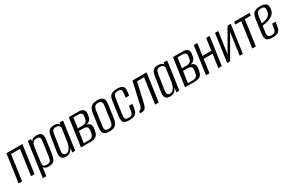

<svg xmlns="http://www.w3.org/2000/svg" viewBox="133 -1668 4445 2948"><g transform="rotate(-30 2356.0 -194.0)"><path d="M7.1 0 77.1 -495H359.7L289.7 0H227.7L291 -448.8H132.4L69.1 0Z M369.8 116 454.8 -495H512.5L508.9 -451.5Q521.4 -471.9 543.4 -487.1Q565.5 -502.3 611 -502.3Q658.1 -502.3 681.2 -486.2Q704.2 -470.2 710.2 -442.3Q716.2 -414.4 710.6 -377.5L675.9 -133.3Q670.4 -91.6 657.2 -59.9Q644 -28.3 616.4 -10.8Q588.8 6.7 540.3 6.7Q502 6.7 481 -5.2Q460.1 -17.2 452.1 -34.6L431.1 116ZM526.3 -32.3Q563.4 -32.3 580.6 -45.8Q597.7 -59.4 604.1 -81Q610.4 -102.6 613.6 -125.7L647.3 -367.3Q649.7 -384.9 650.6 -401.8Q651.6 -418.7 647.2 -432.1Q642.9 -445.6 628.8 -453.5Q614.8 -461.4 586.6 -461.4Q558.7 -461.4 542.1 -451.3Q525.6 -441.2 516.7 -425.4Q507.8 -409.6 503.8 -390.9Q499.8 -372.2 497.7 -355.2L464.2 -119.3Q461.1 -95.4 462.4 -75.3Q463.8 -55.1 478 -43.7Q492.1 -32.3 526.3 -32.3Z M848.3 8Q834.1 8 815.1 4.9Q796.1 1.8 780.2 -10.1Q764.2 -22 756.3 -48.1Q748.4 -74.2 755.7 -121L797.5 -386Q805.9 -440.7 825.4 -465.5Q844.9 -490.3 870.2 -496.9Q895.5 -503.6 920.6 -503.6Q953.5 -503.6 979.8 -492.1Q1006.2 -480.5 1013.2 -456.2L1018.2 -495H1080.6L1010.6 0H958L969.5 -79.8Q961.5 -61.3 946.8 -41Q932.1 -20.7 908.3 -6.3Q884.4 8 848.3 8ZM868.5 -30.4Q890.9 -30.4 907.7 -42.8Q924.5 -55.2 936.3 -74.2Q948.1 -93.2 955.8 -114.2Q963.5 -135.2 967.7 -152.7Q971.9 -170.2 972.9 -179.3L1006.6 -417.1Q1004.6 -422.4 999 -433.7Q993.5 -445 979.4 -455.1Q965.4 -465.3 935.8 -465.3Q905 -465.3 889.1 -453.4Q873.2 -441.6 866.8 -420.8Q860.4 -399.9 855.6 -371.8L815.9 -110.9Q812.1 -83.5 816.6 -67Q821.1 -50.4 830.6 -42.9Q840.2 -35.4 850.6 -32.9Q861.1 -30.4 868.5 -30.4Z M1112.8 0 1182.8 -495H1358.5Q1410.3 -495 1438.3 -471.3Q1466.3 -447.5 1458.8 -394.7L1453.1 -358.4Q1446.4 -310.7 1416.2 -285.6Q1386 -260.4 1341.6 -259V-260.5Q1387.4 -260.5 1414.1 -235.2Q1440.8 -209.8 1432.8 -153L1428 -122.2Q1421 -71.6 1401.1 -45.2Q1381.3 -18.7 1350.7 -9.4Q1320.1 0 1279.5 0ZM1182.2 -34.7H1269.9Q1294.4 -34.7 1312.8 -41.4Q1331.2 -48.1 1343.4 -66.6Q1355.7 -85 1360.5 -121.1L1366.4 -159.6Q1370.2 -190 1361.3 -206.1Q1352.4 -222.2 1334.3 -228.5Q1316.2 -234.9 1292.6 -234.9H1211.4ZM1216.8 -277.8H1297.3Q1338.4 -277.8 1361.5 -296.1Q1384.5 -314.4 1389.7 -353L1396 -394.8Q1400.1 -425.1 1382.5 -441.2Q1364.9 -457.3 1336.8 -457.3H1242.1Z M1617.3 7.3Q1575.2 7.3 1549.9 -2.6Q1524.6 -12.5 1512.4 -31.1Q1500.3 -49.7 1498.6 -76.6Q1496.9 -103.6 1501.4 -138L1533.4 -369.4Q1539.2 -407.7 1554.1 -437.9Q1569 -468 1601 -485.5Q1632.9 -503 1689.3 -503Q1731.3 -503 1756.6 -492.8Q1781.9 -482.6 1793.8 -464.5Q1805.6 -446.3 1807.4 -422.2Q1809.2 -398 1805.3 -369.4L1773.3 -138.2Q1767.3 -92.4 1751.5 -59.8Q1735.7 -27.1 1704.1 -9.9Q1672.5 7.3 1617.3 7.3ZM1622.5 -32.9Q1656.7 -32.9 1674.2 -46Q1691.8 -59.2 1699.2 -80.5Q1706.6 -101.7 1709.7 -124.8L1744.2 -371.6Q1747.6 -395 1746.4 -415.7Q1745.3 -436.5 1731.5 -449.7Q1717.7 -462.8 1683.5 -462.8Q1649.3 -462.8 1631.7 -449.7Q1614.2 -436.5 1606.9 -415.7Q1599.7 -395 1596.2 -371.6L1561.8 -124.8Q1558.7 -101.7 1559.7 -80.5Q1560.7 -59.2 1574.5 -46Q1588.3 -32.9 1622.5 -32.9Z M1969.6 9.9Q1933.9 9.9 1908.9 3.9Q1884 -2.1 1869.6 -17.5Q1855.1 -32.9 1851.3 -61.2Q1847.5 -89.6 1853.7 -134L1888.4 -381.5Q1898.7 -452 1934 -478.2Q1969.3 -504.4 2041.6 -504.4Q2113.2 -504.4 2141.2 -478.2Q2169.2 -452 2158.9 -381.5L2150 -317.5H2088L2097.7 -386.6Q2104 -429.9 2092.3 -449.3Q2080.6 -468.6 2036.3 -468.6Q1993 -468.6 1975.3 -449.3Q1957.5 -429.9 1951.2 -386.6L1912.8 -113Q1906.5 -65.3 1918.4 -46.4Q1930.2 -27.4 1973.5 -27.4Q2017.8 -27.4 2035.1 -46.4Q2052.3 -65.3 2059.3 -113L2069.6 -184.5H2131.6L2124.9 -134.2Q2116.7 -74.9 2098.4 -44Q2080.1 -13.1 2048.5 -1.6Q2016.9 9.9 1969.6 9.9Z M2159.1 0 2164.4 -35.6Q2177.8 -35.6 2189.4 -43.9Q2200.9 -52.2 2209.9 -68.9Q2218.9 -85.7 2224.3 -110.4L2310.8 -494.3H2561.2L2491.2 0H2427.6L2490.8 -448.7H2366.7L2284.3 -92.5Q2281 -80.2 2275.9 -64.3Q2270.7 -48.5 2261.2 -33.8Q2251.7 -19.2 2235.3 -9.6Q2219 0 2194 0Z M2694.3 8Q2680.1 8 2661.1 4.9Q2642.1 1.8 2626.2 -10.1Q2610.2 -22 2602.3 -48.1Q2594.4 -74.2 2601.7 -121L2643.5 -386Q2651.9 -440.7 2671.4 -465.5Q2690.9 -490.3 2716.2 -496.9Q2741.5 -503.6 2766.6 -503.6Q2799.5 -503.6 2825.8 -492.1Q2852.2 -480.5 2859.2 -456.2L2864.2 -495H2926.6L2856.6 0H2804L2815.5 -79.8Q2807.5 -61.3 2792.8 -41Q2778.1 -20.7 2754.3 -6.3Q2730.4 8 2694.3 8ZM2714.5 -30.4Q2736.9 -30.4 2753.7 -42.8Q2770.5 -55.2 2782.3 -74.2Q2794.1 -93.2 2801.8 -114.2Q2809.5 -135.2 2813.7 -152.7Q2817.9 -170.2 2818.9 -179.3L2852.6 -417.1Q2850.6 -422.4 2845 -433.7Q2839.5 -445 2825.4 -455.1Q2811.4 -465.3 2781.8 -465.3Q2751 -465.3 2735.1 -453.4Q2719.2 -441.6 2712.8 -420.8Q2706.4 -399.9 2701.6 -371.8L2661.9 -110.9Q2658.1 -83.5 2662.6 -67Q2667.1 -50.4 2676.6 -42.9Q2686.2 -35.4 2696.6 -32.9Q2707.1 -30.4 2714.5 -30.4Z M2958.8 0 3028.8 -495H3204.5Q3256.3 -495 3284.3 -471.3Q3312.3 -447.5 3304.8 -394.7L3299.1 -358.4Q3292.4 -310.7 3262.2 -285.6Q3232 -260.4 3187.6 -259V-260.5Q3233.4 -260.5 3260.1 -235.2Q3286.8 -209.8 3278.8 -153L3274 -122.2Q3267 -71.6 3247.1 -45.2Q3227.3 -18.7 3196.7 -9.4Q3166.1 0 3125.5 0ZM3028.2 -34.7H3115.9Q3140.4 -34.7 3158.8 -41.4Q3177.2 -48.1 3189.4 -66.6Q3201.7 -85 3206.5 -121.1L3212.4 -159.6Q3216.2 -190 3207.3 -206.1Q3198.4 -222.2 3180.3 -228.5Q3162.2 -234.9 3138.6 -234.9H3057.4ZM3062.8 -277.8H3143.3Q3184.4 -277.8 3207.5 -296.1Q3230.5 -314.4 3235.7 -353L3242 -394.8Q3246.1 -425.1 3228.5 -441.2Q3210.9 -457.3 3182.8 -457.3H3088.1Z M3329.1 0 3399.1 -495H3461.1L3430.8 -283.8H3587.9L3618.2 -495H3679.6L3609.6 0H3548.2L3581.8 -235.9H3424.8L3391.1 0Z M3704.8 0 3774.8 -494.3H3831L3777.2 -113.5L3996.3 -494.3H4053L3983 0H3927.4L3982.7 -393.9Q3926.3 -295 3870.8 -196.9Q3815.3 -98.9 3757.6 0Z M4150.2 0 4212.8 -448.8H4107.8L4115.3 -495H4390.2L4382.7 -448.8H4276.3L4213.8 0Z M4504.6 10.2Q4457.3 10.2 4428.7 -1.8Q4400.1 -13.7 4390.3 -44.6Q4380.5 -75.5 4388.4 -133.1L4423.4 -381.5Q4433.7 -452 4471.3 -477Q4509 -502 4574 -502Q4653.5 -502 4682.6 -472Q4711.7 -442 4697.2 -367.9Q4688.3 -323.9 4659.5 -296.8Q4630.8 -269.7 4593.3 -254.8Q4555.9 -239.8 4520.1 -233.5Q4484.4 -227.1 4462.2 -225L4447.5 -119.1Q4440.2 -68.5 4452.3 -48.5Q4464.3 -28.6 4508.5 -28.6Q4552.8 -28.6 4570.6 -47.8Q4588.3 -67.1 4595.2 -117.7L4603.3 -177.6H4664.7L4657.7 -125.6Q4650.5 -71.2 4633.8 -41.9Q4617.1 -12.6 4586.2 -1.2Q4555.2 10.2 4504.6 10.2ZM4468.1 -262.3Q4487.8 -264.4 4513.5 -269.5Q4539.2 -274.5 4564.4 -286Q4589.5 -297.5 4608.5 -317.5Q4627.5 -337.6 4634 -369Q4644.6 -413.8 4634.2 -440.2Q4623.8 -466.7 4576.7 -466.7Q4533 -466.7 4511.9 -447.2Q4490.8 -427.6 4483.6 -375.8Z"/></g></svg>

Font: Alumni Sans SC Thin
Style: Italic
Weight: 100
Italic angle: -8°
Designer: Robert E. Leuschke
Foundry: Robert E. Leuschke
Version: Version 1.016